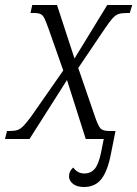

<svg xmlns="http://www.w3.org/2000/svg" viewBox="-40 -556 549 768"><path d="M296 192Q267 192 251.5 179Q236 166 236 150Q236 128 253 114Q270 138 298 138Q322 138 338 120.5Q354 103 364 55L375 0H303L228 -236L78 0H-20L-12 -32H-1Q18 -32 30 -36Q42 -40 54.5 -53Q67 -66 86 -92L213 -274L155 -439Q145 -467 138.5 -481Q132 -495 122.5 -499.5Q113 -504 97 -504H82L89 -536H188L258 -322L389 -536H489L479 -504H467Q447 -504 434.5 -500Q422 -496 410 -482.5Q398 -469 379 -441L273 -284L338 -95Q351 -56 360.5 -44Q370 -32 397 -32H422L404 58Q391 127 366 159.5Q341 192 296 192Z"/></svg>

Font: Noto Serif SemiCondensed Light
Style: Italic
Weight: 300
Width: 4
Italic angle: -12°
Designer: Monotype Design Team
Foundry: Monotype Imaging Inc.
Version: Version 2.013; ttfautohint (v1.8.4.7-5d5b)